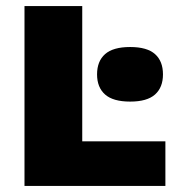

<svg xmlns="http://www.w3.org/2000/svg" viewBox="-20 -615 572 635"><path d="M61 0V-595H252V-147.5H527V0ZM410.5 -279Q354 -279 327.5 -302.5Q301 -326 301 -369Q301 -412.5 327.5 -436Q354 -459.5 410.5 -459.5Q466.5 -459.5 492.8 -436Q519 -412.5 519 -369Q519 -326 492.8 -302.5Q466.5 -279 410.5 -279Z"/></svg>

Font: Encode Sans SC Condensed Thin ExtraBold
Style: Regular
Weight: 800
Version: Version 3.002